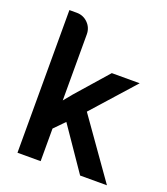

<svg xmlns="http://www.w3.org/2000/svg" viewBox="-125 -759 732 841"><g transform="rotate(20 241.0 -338.5)"><path d="M278 -279 471 -6H346L209 -206L162 -158V-6H54V-671H88Q119 -671 140.5 -649.5Q162 -628 162 -597V-289L194 -328L323 -475H453Z"/></g></svg>

Font: Placeholder Sans Medium
Style: Regular
Weight: 500
Designer: The Branx Europe S.L
Version: Version 1.006;Fontself Maker 3.5.7